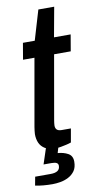

<svg xmlns="http://www.w3.org/2000/svg" viewBox="-95 -717 494 943"><g transform="rotate(-10 151.5 -245.5)"><path d="M135 12Q100 12 81 0.5Q62 -11 53.5 -30Q45 -49 45 -74Q45 -82 46.5 -91Q48 -100 49 -109L108 -444H51L65 -526H124L168 -674H247L220 -526H303L289 -444H206L150 -125Q149 -121 148 -111.5Q147 -102 147 -99Q147 -85 154.5 -78Q162 -71 178 -71H224L212 -3Q201 1 187.5 4Q174 7 160.5 9.5Q147 12 135 12ZM88 183Q65 183 42.5 181Q20 179 2 175L10 132H87Q110 132 122 124Q134 116 134 99Q134 89 126 84.5Q118 80 100 80H61L92 -14H154L139 37Q168 39 190 51Q212 63 212 92Q212 121 199.5 138.5Q187 156 167.5 166Q148 176 127 179.5Q106 183 88 183Z"/></g></svg>

Font: Archivo SemiCondensed Medium
Style: Italic
Weight: 500
Width: 4
Italic angle: -10°
Designer: Hector Gatti
Foundry: Omnibus-Type
Version: Version 2.001